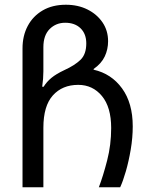

<svg xmlns="http://www.w3.org/2000/svg" viewBox="-20 -790 635 810"><path d="M75 0V-586Q75 -639 97 -680.5Q119 -722 160 -746Q201 -770 258 -770Q309 -770 349 -750Q389 -730 412.5 -695.5Q436 -661 436 -616Q436 -582 422 -552Q408 -522 375 -499V-496Q450 -479 495 -417Q540 -355 540 -257Q540 -209 531.5 -159Q523 -109 511 -67.5Q499 -26 487 0H397Q415 -47 432 -113Q449 -179 449 -250Q449 -338 410 -385Q371 -432 310 -432Q243 -432 203 -387.5Q163 -343 163 -251V0ZM158 -424H164Q177 -445 197 -461.5Q217 -478 251 -494Q295 -514 319.5 -537.5Q344 -561 344 -607Q344 -647 320 -670.5Q296 -694 255 -694Q216 -694 189.5 -667.5Q163 -641 163 -591V-489Q163 -459 158 -424Z"/></svg>

Font: Noto Sans Living
Style: Regular
Weight: 400
Designer: Monotype Design Team
Foundry: Monotype Imaging Inc.
Version: Version 2.013; ttfautohint (v1.8.4.7-5d5b)